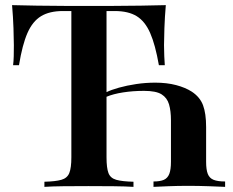

<svg xmlns="http://www.w3.org/2000/svg" viewBox="-20 -728 909 748"><path d="M578 0V-21Q604 -21 618.5 -27.5Q633 -34 639.5 -50.5Q646 -67 646 -98V-259Q646 -296 638.5 -321.5Q631 -347 609.5 -360.5Q588 -374 541 -374Q498 -374 459.5 -368Q421 -362 395 -351V-369Q413 -378 443.5 -386.5Q474 -395 510.5 -400.5Q547 -406 585 -406Q630 -406 666 -396.5Q702 -387 727 -371Q759 -350 771 -318Q783 -286 783 -233V-98Q783 -67 789.5 -50.5Q796 -34 812 -27.5Q828 -21 857 -21V0Q835 -1 794 -2.5Q753 -4 713 -4Q673 -4 636 -2.5Q599 -1 578 0ZM626 -708Q622 -662 620.5 -618.5Q619 -575 619 -552Q619 -529 620 -509Q621 -489 622 -474H599Q585 -554 565 -599.5Q545 -645 512.5 -665Q480 -685 427 -685H395V-115Q395 -74 402.5 -54Q410 -34 433 -27.5Q456 -21 500 -20V0Q470 -2 422 -2.5Q374 -3 324 -3Q272 -3 226.5 -2.5Q181 -2 153 0V-20Q196 -21 219 -27.5Q242 -34 250 -54Q258 -74 258 -115V-685H225Q173 -685 140 -665Q107 -645 87 -599.5Q67 -554 54 -474H31Q33 -489 33.5 -509Q34 -529 34 -552Q34 -575 32.5 -618.5Q31 -662 27 -708Q71 -707 124 -706Q177 -705 230 -705Q283 -705 327 -705Q370 -705 423 -705Q476 -705 529 -706Q582 -707 626 -708Z"/></svg>

Font: Playfair Display SemiBold
Style: Regular
Weight: 600
Designer: Claus Eggers Sørensen
Foundry: Claus Eggers Sørensen
Version: Version 1.203